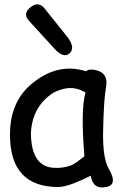

<svg xmlns="http://www.w3.org/2000/svg" viewBox="-20 -823 552 873"><path d="M246.1 27.3Q291.5 26.9 392.6 -24.4Q402.3 40 463.4 27.3Q516.6 16.6 475.1 -54.7Q446.8 -103.5 448.7 -220.7Q451.2 -367.7 462.4 -428.7Q473.6 -491.2 415 -504.4Q385.3 -511.2 371.1 -499Q243.2 -539.6 126 -443.4Q23.9 -359.9 25.4 -207Q26.9 27.8 246.1 27.3ZM302.7 -70.8Q265.6 -57.1 223.1 -60.1Q122.1 -66.9 120.6 -216.3Q125 -331.1 211.9 -394Q233.4 -410.2 269.5 -418.9Q321.3 -431.6 368.7 -401.9Q346.2 -322.8 363.8 -112.8Q320.3 -77.1 302.7 -70.8ZM118.7 -790Q82 -761.2 111.8 -728.5L227.5 -601.6Q270.5 -554.7 297.9 -582Q323.7 -607.9 284.2 -657.7L182.6 -784.7Q154.8 -819.3 118.7 -790Z"/></svg>

Font: Comic Relief
Style: Regular
Weight: 400
Designer: Jeff Davis
Foundry: Loudifier
Version: Version 1.200; ttfautohint (v1.8.4.7-5d5b)